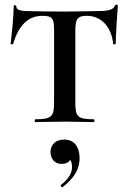

<svg xmlns="http://www.w3.org/2000/svg" viewBox="-20 -517 540 813"><path d="M467 -494C460 -473 432 -470 386 -470C352 -470 316 -468 253 -468C198 -468 145 -469 102 -470C83 -470 49 -470 49 -490C49 -497 38 -496 38 -490C38 -451 29 -362 25 -332C25 -328 35 -328 36 -332C59 -411 101 -450 159 -450C202 -450 209 -439 209 -389V-81C209 -23 197 -12 130 -12C126 -12 126 0 130 0C164 0 207 -2 253 -2C302 -2 343 0 377 0C381 0 381 -12 377 -12C309 -12 299 -23 299 -81V-387C299 -436 307 -450 348 -450C407 -450 452 -405 459 -332C459 -328 470 -328 470 -332C470 -359 476 -457 479 -494C479 -498 468 -498 467 -494ZM251 74C221 74 194 91 194 127C194 157 213 177 240 177C258 177 271 171 277 160C282 166 285 176 285 191C285 220 265 245 238 266C234 270 241 278 246 275C286 243 317 206 317 153C317 105 295 74 251 74Z"/></svg>

Font: Cormorant SC Semi
Style: Regular
Weight: 600
Designer: Christian Thalmann (Catharsis Fonts)
Version: Version 1.000;PS 001.000;hotconv 1.0.70;makeotf.lib2.5.58329